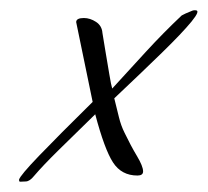

<svg xmlns="http://www.w3.org/2000/svg" viewBox="-20 -330 404 373"><path d="M19 23Q17 23 17 19Q19 11 56 -27.5Q93 -66 160 -132L128 -287Q128 -295 143 -295Q155 -295 166.5 -287.5Q178 -280 179 -266Q181 -253 185 -229.5Q189 -206 192.5 -185Q196 -164 198 -158Q230 -193 263.5 -229.5Q297 -266 333 -300Q338 -303 353 -309Q355 -310 357 -310Q359 -310 360 -310Q370 -310 352 -288Q334 -266 294.5 -227.5Q255 -189 202 -139Q207 -119 211 -102.5Q215 -86 222 -72Q234 -47 246 -27Q258 -7 258 3Q258 11 247 11Q216 11 199.5 -14.5Q183 -40 165 -108Q125 -69 94 -38.5Q63 -8 46 12Q38 22 30.5 22.5Q23 23 19 23Z"/></svg>

Font: Cherish
Style: Regular
Weight: 400
Designer: Robert E. Leuschke
Foundry: Robert E. Leuschke
Version: Version 1.005